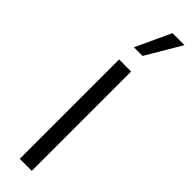

<svg xmlns="http://www.w3.org/2000/svg" viewBox="-258 -721 712 712"><g transform="rotate(45 98.5 -365.0)"><path d="M63 0V-521H126V0ZM69.8 -591.8 133.8 -730H196.8L115.2 -591.8Z"/></g></svg>

Font: Lumene Sans Expanded Light
Style: Regular
Weight: 300
Width: 7
Designer: Deni Anggara
Version: Version 1.003;Glyphs 3.1.2 (3151)